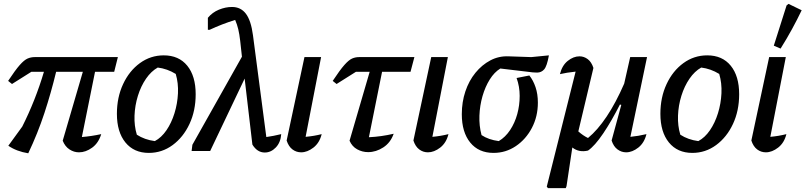

<svg xmlns="http://www.w3.org/2000/svg" viewBox="-20 -780 4162 992"><path d="M126 12Q65 2 23 -27L95 -126Q163 -261 207 -409H142L42 -346L22 -362Q59 -418 82 -444Q105 -470 122.5 -477.5Q140 -485 159 -485H589L570 -409H471L403 -72Q452 -76 503 -87Q489 -41 456 -17Q423 7 388 7Q362 7 339 -8Q316 -23 304 -53L408 -409H270Q244 -301 209.5 -196Q175 -91 126 12Z M749 10Q672 10 628 -44Q584 -98 584 -192Q584 -277 616 -345.5Q648 -414 703 -454Q758 -494 826 -494Q904 -494 947.5 -440.5Q991 -387 991 -293Q991 -208 959 -139.5Q927 -71 872 -30.5Q817 10 749 10ZM780 -51Q814 -69 840 -107Q866 -145 881.5 -195Q897 -245 899.5 -298Q902 -351 888 -398Q844 -425 795 -431Q761 -412 734.5 -373.5Q708 -335 692.5 -285Q677 -235 675 -182.5Q673 -130 687 -84Q727 -58 780 -51Z M970 0 974 -32 1230 -487 1221 -569Q1217 -604 1211 -629Q1205 -654 1195 -677Q1127 -656 1063 -626H1054V-688Q1077 -716 1111 -730Q1145 -744 1179 -744Q1224 -744 1250.5 -709Q1277 -674 1287 -598L1356 -72Q1392 -77 1433 -87Q1430 -44 1405 -18Q1380 8 1348 8Q1309 8 1284 -33L1244 -374L1066 0Z M1642 -87Q1631 -42 1599.5 -17.5Q1568 7 1536 7Q1511 7 1491 -8Q1471 -23 1461 -54L1553 -485H1639L1559 -73Q1603 -77 1642 -87Z M1719 -346 1699 -362Q1736 -418 1759 -444Q1782 -470 1799 -477.5Q1816 -485 1835 -485H2121L2101 -409H1954L1886 -71Q1950 -74 2014 -89Q1998 -43 1960.5 -18.5Q1923 6 1882 6Q1852 6 1825.5 -8.5Q1799 -23 1786 -53L1890 -409H1819Z M2297 -87Q2286 -42 2254.5 -17.5Q2223 7 2191 7Q2166 7 2146 -8Q2126 -23 2116 -54L2208 -485H2294L2214 -73Q2258 -77 2297 -87Z M2530 10Q2453 10 2409.5 -43.5Q2366 -97 2366 -190Q2366 -253 2384.5 -308Q2403 -363 2436.5 -404Q2470 -445 2513.5 -468Q2557 -491 2607 -489L2725 -485L2816 -494Q2806 -438 2791.5 -421.5Q2777 -405 2755 -405Q2745 -405 2733 -406L2565 -426Q2534 -407 2510.5 -369.5Q2487 -332 2473 -283.5Q2459 -235 2457 -182.5Q2455 -130 2468 -82Q2504 -58 2557 -51Q2591 -71 2615.5 -108Q2640 -145 2652.5 -190.5Q2665 -236 2665 -284.5Q2665 -333 2649 -377L2715 -390Q2735 -365 2747 -329.5Q2759 -294 2759 -250Q2759 -178 2728 -119Q2697 -60 2645 -25Q2593 10 2530 10Z M2903 192H2811L2805 184L2954 -410Q2907 -405 2873 -397Q2884 -442 2913.5 -465.5Q2943 -489 2974 -489Q2997 -489 3016.5 -474.5Q3036 -460 3046 -429L2968 -101Q2993 -79 3018 -67Q3067 -107 3114.5 -178Q3162 -249 3205 -348L3236 -485H3323L3237 -73Q3278 -77 3320 -87Q3309 -42 3278 -17.5Q3247 7 3215 7Q3191 7 3170.5 -8Q3150 -23 3140 -54L3190 -238L3183 -240Q3140 -155 3096.5 -90.5Q3053 -26 3018 -2Q2971 9 2937 -18L2907 182Z M3557 10Q3480 10 3436 -44Q3392 -98 3392 -192Q3392 -277 3424 -345.5Q3456 -414 3511 -454Q3566 -494 3634 -494Q3712 -494 3755.5 -440.5Q3799 -387 3799 -293Q3799 -208 3767 -139.5Q3735 -71 3680 -30.5Q3625 10 3557 10ZM3588 -51Q3622 -69 3648 -107Q3674 -145 3689.5 -195Q3705 -245 3707.5 -298Q3710 -351 3696 -398Q3652 -425 3603 -431Q3569 -412 3542.5 -373.5Q3516 -335 3500.5 -285Q3485 -235 3483 -182.5Q3481 -130 3495 -84Q3535 -58 3588 -51Z M4043 -87Q4032 -42 4000.5 -17.5Q3969 7 3937 7Q3912 7 3892 -8Q3872 -23 3862 -54L3954 -485H4040L3960 -73Q4004 -77 4043 -87ZM4013 -529 3978 -544 4044 -752 4054 -760 4122 -727Q4099 -679 4072 -629.5Q4045 -580 4013 -529Z"/></svg>

Font: Piazzolla Medium
Style: Italic
Weight: 500
Italic angle: -11.3°
Designer: Juan Pablo del Peral
Foundry: Huerta Tipografica
Version: Version 1.330